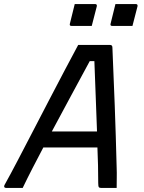

<svg xmlns="http://www.w3.org/2000/svg" viewBox="-39 -928 709 948"><path d="M73 0H-8Q-15 0 -17.5 -4Q-20 -8 -17 -14Q12 -66 48 -135Q84 -204 124 -281Q164 -358 204 -435Q244 -512 281 -582Q318 -652 347 -706H505Q516 -706 516 -693Q522 -557 527.5 -408Q533 -259 537 -100Q538 -75 537.5 -50.5Q537 -26 537 0H461Q452 0 449 -4Q446 -8 446 -24Q446 -68 445 -112Q444 -156 442 -200H175Q147 -147 121 -96.5Q95 -46 73 0ZM404 -626Q362 -548 313.5 -458.5Q265 -369 217 -279H440Q437 -367 433.5 -454Q430 -541 427 -626ZM330 -908H430Q441 -908 439 -897L414 -800H314Q303 -800 306 -811ZM531 -908H631Q642 -908 640 -897L615 -800H515Q504 -800 507 -811Z"/></svg>

Font: Recursive Sn Lnr St
Style: Italic
Weight: 400
Italic angle: -15°
Version: Version 1.079;hotconv 1.0.112;makeotfexe 2.5.65598; ttfautoh